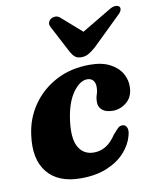

<svg xmlns="http://www.w3.org/2000/svg" viewBox="-83 -781 686 858"><g transform="rotate(-10 260.0 -352.0)"><path d="M318.5 -417.5Q285.5 -417.5 254.2 -374.2Q223 -331 212 -254Q200 -170 222.5 -130Q245 -90 292.5 -90Q352.5 -90 393 -153Q408 -170 416.8 -179Q425.5 -188 438.5 -187.5Q451 -187.5 457.5 -174.5Q464 -161.5 457 -137Q446.5 -97 415.5 -62.8Q384.5 -28.5 334.2 -7.5Q284 13.5 215 13.5Q112.5 13.5 63.2 -47.2Q14 -108 29.5 -216.5Q39 -290 80.2 -349.5Q121.5 -409 188 -444.2Q254.5 -479.5 341 -479.5Q396.5 -479.5 432.5 -460.5Q468.5 -441.5 485.5 -411.5Q502.5 -381.5 500.5 -347.5Q498.5 -305 470.2 -282Q442 -259 409 -259Q376.5 -259 359.8 -273.2Q343 -287.5 344 -310.5Q344 -328 349.2 -343Q354.5 -358 354.5 -376.5Q355 -394 345.8 -405.8Q336.5 -417.5 318.5 -417.5ZM375.5 -550.5Q358 -535.5 343.5 -527.2Q329 -519 311 -519Q293 -519 282.8 -527.2Q272.5 -535.5 264 -550.5L198.5 -675.5Q192 -687 195.2 -696.8Q198.5 -706.5 206 -711.5Q215.5 -718 227.2 -718Q239 -718 249 -709L339.5 -629.5L473 -709Q488 -718 500 -718Q512 -718 517.5 -711.5Q522 -706.5 519.5 -696.8Q517 -687 504 -675.5Z"/></g></svg>

Font: Fraunces 9pt S000
Style: Bold Italic
Weight: 700
Italic angle: -16°
Version: Version 1.000; ttfautohint (v1.8.3)